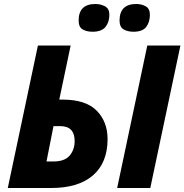

<svg xmlns="http://www.w3.org/2000/svg" viewBox="-20 -942 924 962"><path d="M567 0H733L884 -714H718ZM19 0H236Q373 0 446 -63.5Q519 -127 519 -245Q519 -332 464.5 -387.5Q410 -443 293 -443H277L334 -714H170ZM213 -133 248 -310H282Q354 -310 354 -235Q354 -192 329 -162.5Q304 -133 248 -133ZM444 -783Q489 -783 508.5 -807Q528 -831 528 -868Q528 -899 506 -910.5Q484 -922 458 -922Q374 -922 374 -839Q374 -807 393.5 -795Q413 -783 444 -783ZM649 -783Q694 -783 712.5 -807Q731 -831 731 -868Q731 -899 710 -910.5Q689 -922 663 -922Q579 -922 579 -839Q579 -807 599 -795Q619 -783 649 -783Z"/></svg>

Font: Noto Sans Display Extra
Style: Italic
Weight: 800
Italic angle: -12°
Designer: Monotype Design Team
Foundry: Monotype Imaging Inc.
Version: Version 1.900